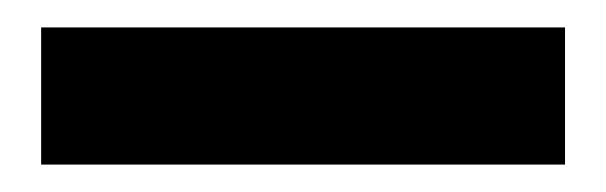

<svg xmlns="http://www.w3.org/2000/svg" viewBox="-20 -752 442 140"><path d="M10 -632V-732H392V-632Z"/></svg>

Font: SVN-Poppins SemiBold
Style: Regular
Weight: 600
Designer: Ninad Kale (Devanagari), Jonny Pinhorn (Latin)
Foundry: Indian Type Foundry
Version: Version 3.002 2017